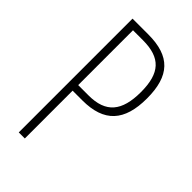

<svg xmlns="http://www.w3.org/2000/svg" viewBox="-221 -783 852 852"><g transform="rotate(45 205.5 -357.0)"><path d="M77 0H115V-300H176C312 -300 373 -367 373 -509C373 -651 313 -714 176 -714H77ZM115 -335V-679H177C288 -679 334 -629 334 -510C334 -390 288 -335 180 -335Z"/></g></svg>

Font: Noto Sans ExtraCondensed ExtraLight
Style: Regular
Weight: 200
Width: 2
Designer: Monotype Design Team
Foundry: Monotype Imaging Inc.
Version: Version 2.013